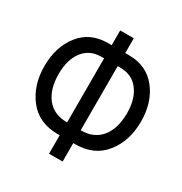

<svg xmlns="http://www.w3.org/2000/svg" viewBox="-171 -852 941 990"><g transform="rotate(30 300.0 -357.0)"><path d="M259.8 -724.1H340.8V-636.2H363.8Q467.8 -636.2 527.8 -560.8Q587.9 -485.4 587.9 -370.1Q587.9 -254.9 526.1 -177.5Q464.4 -100.1 353 -100.1H340.8V9.8H259.8V-100.1H248Q135.7 -100.1 74.5 -177.7Q13.2 -255.4 13.2 -370.1Q13.2 -484.9 73 -560.5Q132.8 -636.2 236.8 -636.2H259.8ZM340.8 -176.8H344.2Q419.9 -176.8 461.9 -228.8Q503.9 -280.8 503.9 -372.1Q503.9 -456.1 465.3 -507.1Q426.8 -558.1 356.9 -558.1H340.8ZM259.8 -558.1H244.1Q174.3 -558.1 135.7 -507.1Q97.2 -456.1 97.2 -372.1Q97.2 -280.8 139.2 -228.8Q181.2 -176.8 256.8 -176.8H259.8Z"/></g></svg>

Font: WenQuanYi Micro Hei Mono
Style: Regular
Weight: 400
Foundry: Ascender Corporation
Version: Version 0.2.0-beta